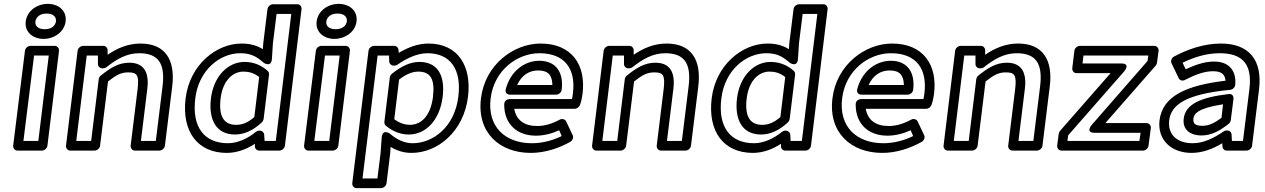

<svg xmlns="http://www.w3.org/2000/svg" viewBox="-20 -753 6536 992"><path d="M211 -602C175 -602 160 -621 163 -642C166 -664 185 -683 221 -683C257 -683 272 -664 269 -642C266 -621 247 -602 211 -602ZM205 -552C259 -552 312 -587 319 -642C326 -698 282 -733 227 -733C172 -733 120 -698 113 -642C106 -587 151 -552 205 -552ZM101 -25 156 -466H232L178 -25ZM48 0C47 11 55 25 70 25H197C208 25 223 15 225 0L285 -491C286 -502 278 -516 263 -516H137C126 -516 111 -506 109 -491Z M374 -25 428 -466H486V-422C486 -409 497 -400 508 -400H513C519 -400 525 -402 530 -406C582 -447 634 -478 699 -478C799 -478 834 -424 820 -308L785 -25H708L741 -293C752 -380 723 -429 648 -429C592 -429 550 -402 500 -362C494 -357 491 -350 490 -343L451 -25ZM321 0C320 11 328 25 343 25H469C480 25 495 15 497 0L538 -332C581 -366 606 -379 642 -379C686 -379 700 -368 691 -293L655 0C654 11 662 25 677 25H804C815 25 830 15 832 0L870 -308C886 -440 837 -528 706 -528C640 -528 584 -503 536 -470V-494C536 -505 527 -516 514 -516H409C398 -516 383 -506 381 -491Z M989 -245C1007 -393 1118 -478 1221 -478C1276 -478 1306 -461 1342 -429C1342 -429 1382 -401 1385 -450L1390 -529L1409 -681H1485L1405 -25H1347L1345 -57C1344 -69 1334 -78 1323 -78H1319C1313 -78 1306 -75 1301 -71C1261 -38 1208 -13 1158 -13C1038 -13 970 -93 989 -245ZM939 -245C918 -73 1001 37 1152 37C1204 37 1254 18 1297 -10V4C1297 15 1307 25 1319 25H1424C1435 25 1450 15 1452 0L1538 -706C1539 -717 1532 -731 1517 -731H1390C1379 -731 1364 -721 1362 -706L1340 -528V-527L1338 -499C1309 -517 1274 -528 1228 -528C1096 -528 960 -417 939 -245ZM1070 -246C1056 -133 1098 -58 1194 -58C1243 -58 1289 -80 1333 -121C1338 -126 1341 -133 1342 -138L1370 -367C1371 -375 1368 -382 1363 -387C1326 -420 1285 -433 1243 -433C1157 -433 1084 -358 1070 -246ZM1120 -246C1132 -340 1185 -383 1237 -383C1265 -383 1291 -377 1319 -355L1294 -148C1260 -119 1232 -108 1200 -108C1140 -108 1108 -147 1120 -246Z M1714 -602C1678 -602 1663 -621 1666 -642C1669 -664 1688 -683 1724 -683C1760 -683 1775 -664 1772 -642C1769 -621 1750 -602 1714 -602ZM1708 -552C1762 -552 1815 -587 1822 -642C1829 -698 1785 -733 1730 -733C1675 -733 1623 -698 1616 -642C1609 -587 1654 -552 1708 -552ZM1604 -25 1659 -466H1735L1681 -25ZM1551 0C1550 11 1558 25 1573 25H1700C1711 25 1726 15 1728 0L1788 -491C1789 -502 1781 -516 1766 -516H1640C1629 -516 1614 -506 1612 -491Z M1952 -41 1946 41 1930 169H1853L1931 -466H1990L1991 -435C1992 -423 2002 -414 2013 -414H2018C2024 -414 2030 -416 2034 -419C2080 -452 2137 -478 2188 -478C2306 -478 2366 -396 2348 -253C2329 -97 2217 -13 2112 -13C2072 -13 2032 -30 1995 -62C1995 -62 1956 -91 1952 -41ZM1998 6C2031 26 2067 37 2106 37C2241 37 2376 -73 2398 -253C2418 -414 2344 -528 2194 -528C2139 -528 2088 -508 2040 -480L2039 -495C2038 -506 2030 -516 2017 -516H1912C1901 -516 1886 -506 1884 -491L1800 194C1799 205 1807 219 1822 219H1949C1960 219 1975 209 1977 194L1996 39ZM1973 -104C2012 -71 2054 -58 2092 -58C2181 -58 2252 -133 2267 -252C2280 -355 2247 -433 2147 -433C2099 -433 2054 -411 2005 -372C1999 -367 1995 -360 1994 -353L1966 -124C1965 -116 1968 -108 1973 -104ZM2017 -137 2042 -342C2080 -371 2112 -383 2141 -383C2204 -383 2228 -345 2217 -252C2204 -149 2152 -108 2098 -108C2074 -108 2047 -115 2017 -137Z M2515 -245C2533 -391 2653 -478 2767 -478C2899 -478 2956 -396 2940 -270C2939 -260 2937 -249 2935 -241H2613C2603 -241 2585 -235 2585 -213C2585 -112 2651 -52 2749 -52C2791 -52 2832 -63 2869 -80L2882 -50C2835 -27 2782 -13 2728 -13C2590 -13 2497 -98 2515 -245ZM2465 -245C2443 -68 2561 37 2722 37C2796 37 2867 13 2926 -20C2937 -26 2945 -42 2939 -54L2905 -126C2900 -136 2885 -142 2872 -135C2833 -114 2796 -102 2755 -102C2688 -102 2647 -133 2637 -191H2950C2959 -191 2971 -198 2976 -209C2982 -225 2987 -246 2990 -270C3008 -418 2934 -528 2773 -528C2634 -528 2486 -419 2465 -245ZM2615 -264H2854C2869 -264 2881 -278 2882 -289C2893 -376 2855 -439 2766 -439C2690 -439 2617 -385 2593 -292C2590 -282 2593 -264 2615 -264ZM2652 -314C2675 -365 2715 -389 2760 -389C2812 -389 2833 -365 2834 -314Z M3092 -25 3146 -466H3204V-422C3204 -409 3215 -400 3226 -400H3231C3237 -400 3243 -402 3248 -406C3300 -447 3352 -478 3417 -478C3517 -478 3552 -424 3538 -308L3503 -25H3426L3459 -293C3470 -380 3441 -429 3366 -429C3310 -429 3268 -402 3218 -362C3212 -357 3209 -350 3208 -343L3169 -25ZM3039 0C3038 11 3046 25 3061 25H3187C3198 25 3213 15 3215 0L3256 -332C3299 -366 3324 -379 3360 -379C3404 -379 3418 -368 3409 -293L3373 0C3372 11 3380 25 3395 25H3522C3533 25 3548 15 3550 0L3588 -308C3604 -440 3555 -528 3424 -528C3358 -528 3302 -503 3254 -470V-494C3254 -505 3245 -516 3232 -516H3127C3116 -516 3101 -506 3099 -491Z M3707 -245C3725 -393 3836 -478 3939 -478C3994 -478 4024 -461 4060 -429C4060 -429 4100 -401 4103 -450L4108 -529L4127 -681H4203L4123 -25H4065L4063 -57C4062 -69 4052 -78 4041 -78H4037C4031 -78 4024 -75 4019 -71C3979 -38 3926 -13 3876 -13C3756 -13 3688 -93 3707 -245ZM3657 -245C3636 -73 3719 37 3870 37C3922 37 3972 18 4015 -10V4C4015 15 4025 25 4037 25H4142C4153 25 4168 15 4170 0L4256 -706C4257 -717 4250 -731 4235 -731H4108C4097 -731 4082 -721 4080 -706L4058 -528V-527L4056 -499C4027 -517 3992 -528 3946 -528C3814 -528 3678 -417 3657 -245ZM3788 -246C3774 -133 3816 -58 3912 -58C3961 -58 4007 -80 4051 -121C4056 -126 4059 -133 4060 -138L4088 -367C4089 -375 4086 -382 4081 -387C4044 -420 4003 -433 3961 -433C3875 -433 3802 -358 3788 -246ZM3838 -246C3850 -340 3903 -383 3955 -383C3983 -383 4009 -377 4037 -355L4012 -148C3978 -119 3950 -108 3918 -108C3858 -108 3826 -147 3838 -246Z M4331 -245C4349 -391 4469 -478 4583 -478C4715 -478 4772 -396 4756 -270C4755 -260 4753 -249 4751 -241H4429C4419 -241 4401 -235 4401 -213C4401 -112 4467 -52 4565 -52C4607 -52 4648 -63 4685 -80L4698 -50C4651 -27 4598 -13 4544 -13C4406 -13 4313 -98 4331 -245ZM4281 -245C4259 -68 4377 37 4538 37C4612 37 4683 13 4742 -20C4753 -26 4761 -42 4755 -54L4721 -126C4716 -136 4701 -142 4688 -135C4649 -114 4612 -102 4571 -102C4504 -102 4463 -133 4453 -191H4766C4775 -191 4787 -198 4792 -209C4798 -225 4803 -246 4806 -270C4824 -418 4750 -528 4589 -528C4450 -528 4302 -419 4281 -245ZM4431 -264H4670C4685 -264 4697 -278 4698 -289C4709 -376 4671 -439 4582 -439C4506 -439 4433 -385 4409 -292C4406 -282 4409 -264 4431 -264ZM4468 -314C4491 -365 4531 -389 4576 -389C4628 -389 4649 -365 4650 -314Z M4908 -25 4962 -466H5020V-422C5020 -409 5031 -400 5042 -400H5047C5053 -400 5059 -402 5064 -406C5116 -447 5168 -478 5233 -478C5333 -478 5368 -424 5354 -308L5319 -25H5242L5275 -293C5286 -380 5257 -429 5182 -429C5126 -429 5084 -402 5034 -362C5028 -357 5025 -350 5024 -343L4985 -25ZM4855 0C4854 11 4862 25 4877 25H5003C5014 25 5029 15 5031 0L5072 -332C5115 -366 5140 -379 5176 -379C5220 -379 5234 -368 5225 -293L5189 0C5188 11 5196 25 5211 25H5338C5349 25 5364 15 5366 0L5404 -308C5420 -440 5371 -528 5240 -528C5174 -528 5118 -503 5070 -470V-494C5070 -505 5061 -516 5048 -516H4943C4932 -516 4917 -506 4915 -491Z M5495 -25 5499 -54 5789 -385C5789 -385 5823 -425 5774 -425H5573L5578 -466H5913L5909 -438L5620 -107C5620 -107 5586 -67 5635 -67H5873L5867 -25ZM5442 0C5441 11 5449 25 5464 25H5886C5897 25 5912 15 5914 0L5926 -92C5927 -103 5919 -117 5904 -117H5691L5952 -415C5955 -419 5957 -425 5958 -430L5966 -491C5967 -502 5959 -516 5944 -516H5559C5548 -516 5533 -506 5531 -491L5520 -400C5519 -389 5527 -375 5542 -375H5718L5457 -77C5454 -73 5451 -67 5450 -62Z M6021 -132C6031 -214 6111 -267 6336 -289C6349 -290 6361 -302 6362 -315C6368 -376 6340 -435 6253 -435C6201 -435 6151 -416 6106 -395L6090 -429C6148 -457 6212 -478 6282 -478C6404 -478 6451 -417 6435 -291L6402 -25H6345L6343 -59C6342 -71 6332 -79 6321 -79H6318C6312 -79 6306 -77 6302 -74C6251 -39 6198 -13 6142 -13C6058 -13 6012 -61 6021 -132ZM5971 -132C5959 -31 6031 37 6136 37C6194 37 6247 16 6295 -13L6296 5C6297 15 6305 25 6318 25H6421C6432 25 6447 15 6449 0L6485 -291C6503 -439 6437 -528 6288 -528C6196 -528 6112 -496 6046 -461C6032 -454 6028 -437 6033 -426L6070 -349C6075 -338 6089 -333 6102 -340C6151 -365 6200 -385 6247 -385C6296 -385 6309 -365 6312 -336C6107 -312 5986 -255 5971 -132ZM6096 -141C6088 -79 6135 -53 6187 -53C6240 -53 6283 -78 6328 -113C6334 -118 6338 -125 6339 -132L6353 -242C6354 -252 6350 -270 6328 -267C6182 -250 6105 -214 6096 -141ZM6146 -141C6149 -165 6170 -195 6299 -214L6291 -144C6254 -117 6226 -103 6193 -103C6154 -103 6143 -115 6146 -141Z"/></svg>

Font: Falling Sky
Style: ExtOuObl
Weight: 400
Designer: Paul D. Hunt
Foundry: Adobe Systems Incorporated
Version: Version 1.02